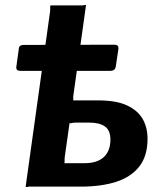

<svg xmlns="http://www.w3.org/2000/svg" viewBox="-20 -764 669 786"><path d="M85 0 185 -717Q186 -728 185.5 -735Q185 -742 188 -742H307Q318 -741 324.5 -743Q331 -745 332 -742L281 -378Q279 -368 280 -360.5Q281 -353 278 -353H382Q456 -353 500 -332.5Q544 -312 564 -277Q584 -242 584 -196Q584 -125 550 -82Q516 -39 455 -19.5Q394 0 310 0H110Q99 -1 92.5 1Q86 3 85 0ZM242 -96H327Q378 -96 405 -121Q432 -146 432 -193Q432 -230 410 -246Q388 -262 347 -262H290Q279 -262 272.5 -260Q266 -258 265 -262L245 -121Q244 -110 244.5 -103Q245 -96 242 -96ZM63 -474Q44 -474 47 -492L57 -564Q58 -580 76 -580L449 -581Q466 -581 465 -565L454 -492Q452 -474 431 -474Z"/></svg>

Font: Libre Franklin
Style: Bold Italic
Weight: 700
Italic angle: -8°
Designer: Pablo Impallari, Rodrigo Fuenzalida, Nhung Nguyen
Foundry: Impallari Type
Version: Version 3.000